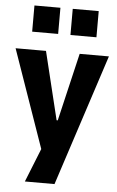

<svg xmlns="http://www.w3.org/2000/svg" viewBox="-64 -773 606 994"><g transform="rotate(5 238.5 -276.0)"><path d="M104 180 194 -45V63L-4 -503H154L240 -150H246L329 -503H481L258 180ZM273 -596V-732H408V-596ZM74 -596V-732H209V-596Z"/></g></svg>

Font: Nunito Sans 7pt Condensed ExtraBold
Style: Regular
Weight: 800
Width: 3
Designer: Vernon Adams
Foundry: Vernon Adams
Version: Version 3.101;gftools[0.9.27]